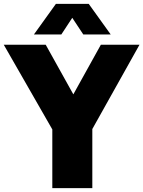

<svg xmlns="http://www.w3.org/2000/svg" viewBox="-54 -971 740 991"><path d="M216 0V-303L-34.5 -740H182L324.5 -484L466.5 -740H666L422.5 -305V0ZM121 -793 234.5 -951H404L517.5 -793H376L319 -879L262.5 -793Z"/></svg>

Font: Encode Sans SmCnd Black
Style: Regular
Weight: 900
Width: 4
Designer: Multiple Designers
Foundry: Impallari Type
Version: Version 3.002; ttfautohint (v1.8.3) -l 8 -r 50 -G 200 -x 14 